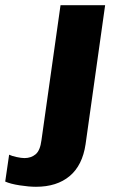

<svg xmlns="http://www.w3.org/2000/svg" viewBox="-141 -530 450 736"><path d="M187 23Q175 104 126 145Q77 186 -3 186Q-30 186 -65.5 180.5Q-101 175 -121 166L-106 63Q-96 68 -77.5 72Q-59 76 -47 76Q-22 76 -4.5 61.5Q13 47 18 7L91 -510H262Z"/></svg>

Font: Chivo ExtraBold Italic
Style: Regular
Weight: 800
Italic angle: -8.05°
Designer: Hector Gatti
Foundry: Omnibus-Type
Version: Version 1.007